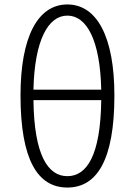

<svg xmlns="http://www.w3.org/2000/svg" viewBox="-20 -828 604 861"><path d="M282 13C415 13 493 -111 493 -400C493 -662 415 -808 282 -808C149 -808 72 -662 72 -400C72 -111 149 13 282 13ZM282 -38C196 -38 133 -130 130 -379H434C431 -130 369 -38 282 -38ZM130 -426C135 -650 197 -758 282 -758C368 -758 429 -650 434 -426Z"/></svg>

Font: Noto Sans KR Light
Style: Regular
Weight: 300
Designer: Ryoko NISHIZUKA 西塚涼子 (kana, bopomofo & ideographs); Paul D. Hunt (Latin, Greek & Cyrillic); Sandoll Communications 산돌커뮤니
Foundry: Adobe
Version: Version 2.004;hotconv 1.0.118;makeotfexe 2.5.65603